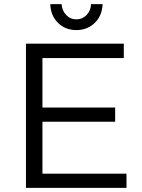

<svg xmlns="http://www.w3.org/2000/svg" viewBox="-20 -912 691 932"><path d="M106 -700H581V-630H186V-390H539V-321H186V-69H594V0H106ZM279 -892Q281 -861 301 -839.5Q321 -818 351 -818Q380 -818 400.5 -839.5Q421 -861 422 -892H478Q476 -836 440 -801Q404 -766 351 -766Q297 -766 261.5 -801Q226 -836 224 -892Z"/></svg>

Font: Alexandria Light
Style: Regular
Weight: 300
Designer: Mohamed Gaber
Foundry: Kief Type Foundry
Version: Version 5.100